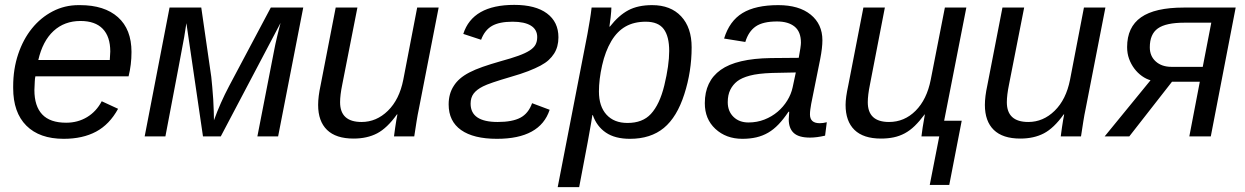

<svg xmlns="http://www.w3.org/2000/svg" viewBox="-20 -559 5105 787"><path d="M125 -246Q123 -238 122.5 -224Q122 -210 121 -190Q121 -124 153 -90Q185 -56 251 -56Q299 -56 337 -79Q375 -102 397 -144L464 -113Q429 -49 374 -19.5Q319 10 241 10Q142 10 88 -44Q34 -98 34 -198V-205Q34 -276 54.5 -337Q75 -398 111 -442.5Q147 -487 196 -512.5Q245 -538 302 -538H308Q408 -538 463.5 -488.5Q519 -439 519 -346Q519 -294 507 -246ZM430 -313 432 -348Q432 -409 401 -441Q370 -473 310 -473Q244 -473 199.5 -432Q155 -391 137 -313Z M1223 -528 1120 0H1035L1104 -354Q1106 -364 1109 -379Q1112 -394 1116 -409.5Q1120 -425 1123.5 -440Q1127 -455 1130 -465L885 0H812L744 -464L735 -407Q731 -385 712 -284Q693 -183 658 0H573L675 -528H805L846 -244Q848 -226 850 -203Q852 -180 854 -152Q857 -96 857 -66Q883 -138 919 -206L1090 -528Z M1445 -528 1383 -213Q1374 -169 1374 -140Q1374 -59 1462 -59Q1523 -59 1570 -105Q1617 -151 1633 -232L1690 -528H1778L1697 -113Q1692 -90 1687.5 -61.5Q1683 -33 1678 0H1595Q1595 -2 1596.5 -11.5Q1598 -21 1600 -37Q1605 -71 1609 -90H1607Q1567 -34 1526 -12.5Q1485 9 1429 9Q1357 9 1320.5 -26.5Q1284 -62 1284 -129Q1284 -163 1294 -209L1356 -528Z M2081 -470Q2027 -470 1997 -453Q1967 -436 1952 -396L1879 -420Q1917 -539 2088 -539Q2175 -539 2222 -504Q2269 -469 2269 -406Q2269 -367 2251 -339Q2242 -325 2229 -313Q2216 -301 2195.5 -290Q2175 -279 2145.5 -267.5Q2116 -256 2074 -244Q1985 -218 1960 -205Q1934 -192 1921.5 -175.5Q1909 -159 1909 -134Q1909 -59 2020 -59Q2080 -59 2113 -76.5Q2146 -94 2161 -136L2233 -109Q2194 10 2017 10Q1921 10 1870 -26Q1819 -62 1819 -131Q1819 -175 1840 -207Q1850 -223 1865.5 -236.5Q1881 -250 1904 -262Q1927 -274 1958.5 -285Q1990 -296 2032 -308Q2076 -320 2105 -330.5Q2134 -341 2151 -352Q2168 -363 2175 -376Q2182 -389 2182 -407Q2182 -438 2156 -454Q2130 -470 2081 -470Z M2562 10Q2501 10 2463.5 -15.5Q2426 -41 2410 -87H2408Q2408 -85 2406.5 -77Q2405 -69 2403 -55Q2401 -42 2389 23.5Q2377 89 2354 208H2266L2388 -420Q2393 -448 2397.5 -475Q2402 -502 2405 -528H2486Q2486 -515 2483 -488L2478 -450H2480Q2516 -496 2555.5 -517Q2595 -538 2653 -538Q2729 -538 2772 -492Q2815 -446 2815 -365Q2815 -266 2785 -173Q2755 -79 2701 -34.5Q2647 10 2562 10ZM2627 -470Q2579 -470 2544.5 -450.5Q2510 -431 2486 -391Q2461 -349 2448 -291Q2435 -233 2435 -184Q2435 -123 2466 -89Q2497 -55 2552 -55Q2614 -55 2648 -92Q2684 -131 2703 -209Q2723 -292 2723 -350Q2723 -410 2700.5 -440Q2678 -470 2627 -470Z M3300 5Q3254 5 3233.5 -14Q3213 -33 3213 -70L3215 -101H3212Q3192 -71 3171.5 -49.5Q3151 -28 3128.5 -15Q3106 -2 3080 4Q3054 10 3023 10Q2956 10 2912 -31Q2869 -71 2869 -136Q2869 -226 2934 -272.5Q2999 -319 3140 -321L3254 -322Q3263 -370 3263 -384Q3263 -429 3237 -450Q3211 -471 3165 -471Q3107 -471 3077.5 -450.5Q3048 -430 3035 -387L2948 -401Q2970 -473 3023.5 -505.5Q3077 -538 3170 -538Q3255 -538 3303 -499Q3351 -460 3351 -394Q3351 -363 3342 -317L3305 -133Q3303 -121 3301.5 -110.5Q3300 -100 3300 -90Q3300 -54 3340 -54Q3354 -54 3369 -58L3362 -3Q3328 5 3300 5ZM3242 -262 3145 -260Q3087 -258 3053.5 -249Q3020 -240 3002 -226Q2984 -212 2973.5 -191Q2963 -170 2963 -140Q2963 -103 2986.5 -80Q3010 -57 3048 -57Q3083 -57 3113.5 -69Q3144 -81 3167.5 -101Q3191 -121 3207 -147Q3223 -173 3229 -201Z M3607 -528 3546 -213Q3537 -169 3537 -140Q3537 -59 3624 -59Q3687 -59 3733 -105Q3779 -151 3795 -232L3853 -528H3941L3850 -64H3922L3871 199H3791L3830 0H3757Q3757 -2 3758.5 -11.5Q3760 -21 3762 -37L3771 -90H3770Q3749 -62 3729.5 -43Q3710 -24 3688.5 -12.5Q3667 -1 3643 4Q3619 9 3591 9Q3519 9 3482.5 -26.5Q3446 -62 3446 -129Q3446 -159 3457 -209L3519 -528Z M4178 -528 4116 -213Q4107 -169 4107 -140Q4107 -59 4195 -59Q4256 -59 4303 -105Q4350 -151 4366 -232L4423 -528H4511L4430 -113Q4425 -90 4420.5 -61.5Q4416 -33 4411 0H4328Q4328 -2 4329.5 -11.5Q4331 -21 4333 -37Q4338 -71 4342 -90H4340Q4300 -34 4259 -12.5Q4218 9 4162 9Q4090 9 4053.5 -26.5Q4017 -62 4017 -129Q4017 -163 4027 -209L4089 -528Z M4784 -224 4609 0H4508L4696 -230Q4678 -235 4660.5 -247.5Q4643 -260 4629.5 -278Q4616 -296 4608 -318Q4600 -340 4600 -366Q4600 -448 4657 -488Q4714 -528 4832 -528H5045L4943 0H4855L4898 -224ZM4945 -466H4835Q4759 -466 4726 -442.5Q4693 -419 4693 -365Q4693 -329 4717.5 -307Q4742 -285 4782 -285H4910Z"/></svg>

Font: Libra Sans Modern
Style: Italic
Weight: 400
Italic angle: -12°
Foundry: Stefan Peev, Context Ltd
Version: Version 1.000